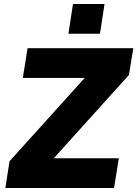

<svg xmlns="http://www.w3.org/2000/svg" viewBox="-20 -948 692 968"><path d="M7 0 28 -135 453 -606 445 -555H95L119 -705H652L630 -570L205 -99L213 -150H579L555 0ZM325 -778 348 -928H507L484 -778Z"/></svg>

Font: Mulish ExtraLight Black
Style: Italic
Weight: 900
Italic angle: -9°
Version: Version 3.603